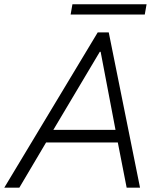

<svg xmlns="http://www.w3.org/2000/svg" viewBox="-51 -870 741 890"><path d="M401.9 -719.7H453.1L598.1 0H536.1L495.1 -209.5H162.6L38.6 0H-31.2ZM284.7 -850.1H628.4L620.1 -802.7H276.4ZM484.4 -268.1 415.5 -629.9H411.6L196.3 -268.1Z"/></svg>

Font: Reddit Sans Vanilla Light
Style: Italic
Weight: 300
Italic angle: -11.25°
Designer: Stephen Hutchings
Version: Version 1.013